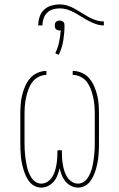

<svg xmlns="http://www.w3.org/2000/svg" viewBox="-20 -841 540 869"><path d="M333 8Q317 8 302 0.5Q287 -7 276.5 -19.5Q266 -32 260 -47.5Q254 -63 250 -79Q246 -63 240 -47.5Q234 -32 223.5 -19.5Q213 -7 198 0.5Q183 8 167 8Q151 8 137 1Q123 -6 113.5 -18Q104 -30 97.5 -44Q91 -58 86.5 -73Q82 -88 79 -103Q76 -118 74.5 -133.5Q73 -149 72.5 -164.5Q72 -180 72 -195V-325Q72 -346 73.5 -367.5Q75 -389 80 -409.5Q85 -430 93.5 -450Q102 -470 115.5 -486Q129 -502 149 -511Q169 -520 190 -520V-502Q172 -502 154.5 -493Q137 -484 126 -469Q115 -454 108.5 -436Q102 -418 98 -399.5Q94 -381 92.5 -362.5Q91 -344 91 -325V-195Q91 -181 91.5 -167.5Q92 -154 93.5 -140.5Q95 -127 97 -113.5Q99 -100 102 -86.5Q105 -73 110 -60.5Q115 -48 122.5 -36.5Q130 -25 141.5 -17.5Q153 -10 167 -10Q182 -10 195 -18.5Q208 -27 216 -39.5Q224 -52 228.5 -66.5Q233 -81 235.5 -96Q238 -111 239 -126Q240 -141 240 -156V-161H260V-156Q260 -141 261 -126Q262 -111 264.5 -96Q267 -81 271.5 -66.5Q276 -52 284 -39.5Q292 -27 305 -18.5Q318 -10 333 -10Q347 -10 358.5 -17.5Q370 -25 377.5 -36.5Q385 -48 390 -60.5Q395 -73 398 -86.5Q401 -100 403 -113.5Q405 -127 406.5 -140.5Q408 -154 408.5 -167.5Q409 -181 409 -195V-325Q409 -344 407.5 -362.5Q406 -381 402 -399.5Q398 -418 391.5 -436Q385 -454 374 -469Q363 -484 345.5 -493Q328 -502 309 -502V-520Q331 -520 351 -511Q371 -502 384.5 -486Q398 -470 406.5 -450Q415 -430 420 -409.5Q425 -389 426.5 -367.5Q428 -346 428 -325V-195Q428 -180 427.5 -164.5Q427 -149 425.5 -133.5Q424 -118 421 -103Q418 -88 413.5 -73Q409 -58 402.5 -44Q396 -30 386.5 -18Q377 -6 363 1Q349 8 333 8ZM450 -726Q432 -726 414.5 -732Q397 -738 381 -746.5Q365 -755 350 -764.5Q335 -774 319 -783Q303 -792 285.5 -797.5Q268 -803 250 -803Q234 -803 219 -798.5Q204 -794 193 -783Q182 -772 177 -756.5Q172 -741 172 -726H153Q153 -745 159 -764Q165 -783 179 -796.5Q193 -810 212 -815.5Q231 -821 250 -821Q268 -821 285.5 -815.5Q303 -810 319 -801Q335 -792 350 -782.5Q365 -773 381 -764Q397 -755 414.5 -749.5Q432 -744 450 -744ZM246 -593 230 -600Q242 -624 247.5 -650.5Q253 -677 255 -704Q253 -704 252 -703.5Q251 -703 250 -703Q246 -703 241.5 -704.5Q237 -706 233.5 -709Q230 -712 229 -716.5Q228 -721 228 -726Q228 -730 229 -734.5Q230 -739 233.5 -742Q237 -745 241.5 -746.5Q246 -748 250 -748Q254 -748 258.5 -746.5Q263 -745 266.5 -742Q270 -739 271 -734.5Q272 -730 272 -726Q272 -692 266.5 -658Q261 -624 246 -593Z"/></svg>

Font: Iosevka Thin
Style: Regular
Weight: 100
Monospace: yes
Designer: Belleve Invis
Foundry: Belleve Invis
Version: Version 32.5.0; ttfautohint (v1.8.4)